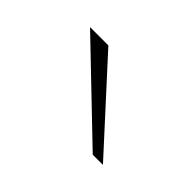

<svg xmlns="http://www.w3.org/2000/svg" viewBox="-45 -684 200 200"><g transform="rotate(45 55.5 -584.0)"><path d="M96 -538 0 -630H27L111 -538Z"/></g></svg>

Font: Smooch Sans Thin
Style: Regular
Weight: 100
Designer: Robert E. Leuschke
Foundry: Robert E. Leuschke
Version: Version 1.010